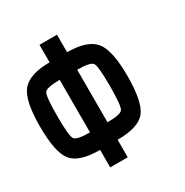

<svg xmlns="http://www.w3.org/2000/svg" viewBox="-196 -1031 1142 1187"><g transform="rotate(-30 375.0 -437.5)"><path d="M375 -875V-750Q515.6 -750 570.3 -687.5Q625 -625 625 -437.5Q625 -250 574.2 -187.5Q523.4 -125 375 -125V0H250V-125Q101.6 -125 50.8 -187.5Q0 -250 0 -437.5Q0 -625 54.7 -687.5Q109.4 -750 250 -750V-875ZM125 -437.5Q125 -296.9 140.6 -273.4Q156.2 -250 250 -250V-625Q156.2 -625 140.6 -601.6Q125 -578.1 125 -437.5ZM500 -437.5Q500 -578.1 484.4 -601.6Q468.8 -625 375 -625V-250Q468.8 -250 484.4 -273.4Q500 -296.9 500 -437.5Z"/></g></svg>

Font: CraftyPE
Style: Regular
Weight: 400
Designer: Erek Butcher
Foundry: Haunted Coop
Version: Version 0.018;April 4, 2024;FontCreator 15.0.0.2962 64-bit